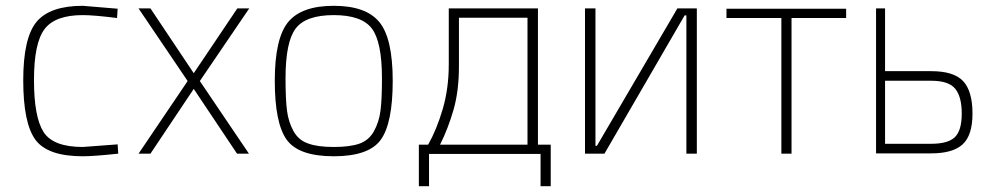

<svg xmlns="http://www.w3.org/2000/svg" viewBox="-20 -529 3409 661"><path d="M265 -477Q170 -477 133.5 -429Q97 -381 97 -253.5Q97 -126 130 -74.5Q163 -23 265 -23L385 -32L387 0Q303 9 265 9Q143 9 101.5 -48.5Q60 -106 60 -252.5Q60 -399 106 -454Q152 -509 265 -509L385 -499L383 -467Q303 -477 265 -477Z M457 -500H498L647 -277L797 -500H838L668 -250L837 0H796L647 -223L498 0H457L626 -250Z M972 -453Q1018 -509 1129 -509Q1240 -509 1286 -453Q1332 -397 1332 -251Q1332 -105 1291 -48Q1250 9 1129 9Q1008 9 967 -48Q926 -105 926 -251Q926 -397 972 -453ZM1041 -35Q1073 -23 1129 -23Q1185 -23 1217.5 -34.5Q1250 -46 1267.5 -77.5Q1285 -109 1290 -148.5Q1295 -188 1295 -259Q1295 -385 1260 -431Q1225 -477 1129 -477Q1033 -477 998 -431Q963 -385 963 -259Q963 -188 968 -148.5Q973 -109 990.5 -77.5Q1008 -46 1041 -35Z M1454 -31Q1483 -82 1504 -153Q1525 -224 1525 -308V-500H1832V-31H1876V112H1841V1H1457V112H1422V-31ZM1560 -301Q1560 -216 1541.5 -151.5Q1523 -87 1495 -31H1796V-468H1560Z M2343 0V-476H2337L2061 0H1994V-500H2030V-27H2035L2312 -500H2379V0Z M2481 -499H2893V-467H2705V0H2670V-467H2481Z M3186 -251Q3246 -251 3268.5 -223.5Q3291 -196 3291 -138Q3291 -80 3267.5 -57Q3244 -34 3186 -34H3027V-251ZM3186 -1Q3260 -1 3294 -32Q3328 -63 3328 -138Q3328 -215 3296 -249.5Q3264 -284 3186 -284H3027V-500H2996V-1Z"/></svg>

Font: Titillium Web[RUS by Daymarius]
Style: Regular
Weight: 200
Designer: Cyrillization by Daymarius
Foundry: Cyrillization by Daymarius
Version: Version 1.002 September 11, 2018